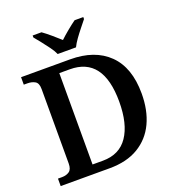

<svg xmlns="http://www.w3.org/2000/svg" viewBox="-162 -1057 1076 1183"><g transform="rotate(-20 376.0 -465.5)"><path d="M32 0V-49H59Q87 -49 106.5 -62.5Q126 -76 126 -114V-602Q126 -641 105.5 -653Q85 -665 56 -665H32V-714H353Q515 -714 605.5 -625Q696 -536 696 -366Q696 -256 657.5 -174Q619 -92 542.5 -46Q466 0 353 0ZM330 -58Q439 -58 494 -139Q549 -220 549 -366Q549 -657 331 -657H262V-58ZM293 -771Q283 -794 263.5 -820.5Q244 -847 223.5 -873Q203 -899 187 -918V-931H245Q269 -914 299.5 -888Q330 -862 353 -841Q375 -862 406.5 -888Q438 -914 462 -931H519V-918Q504 -899 483 -873Q462 -847 443 -820.5Q424 -794 413 -771Z"/></g></svg>

Font: Noto Serif Telugu SemiBold
Style: Regular
Weight: 600
Designer: Jelle Bosma - Monotype Design Team
Foundry: Monotype Imaging Inc.
Version: Version 2.005; ttfautohint (v1.8.4.7-5d5b)